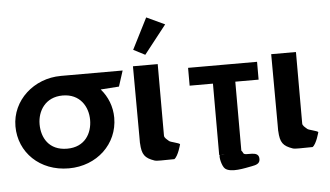

<svg xmlns="http://www.w3.org/2000/svg" viewBox="-72 -1251 2587 1504"><g transform="rotate(-5 1222.0 -499.0)"><path d="M222.5 -363.9C222.5 -468.4 285.9 -572.8 421.1 -573V-573L421.5 -573H421.6C558.1 -573 619.8 -468.5 619.8 -363.9C619.8 -259.4 561.9 -154.8 421.6 -154.8C277.6 -154.8 222.5 -259.4 222.5 -363.9ZM421.1 -727V-726.9C209.1 -726.6 32.7 -568.6 32.7 -363.9C32.7 -159.1 193.5 -0.1 421.6 -0.1C643.2 -0.1 809.6 -159.1 809.6 -363.9C809.6 -452.3 777.3 -531.9 723.3 -594L867.7 -604L907.3 -727Z M1003.7 -881.2 1094.8 -834.1 1270.7 -1058 1127.3 -1125.2ZM990.7 -753H1185.4V-191C1185.6 -173 1203.1 -161.8 1221.6 -145C1231.7 -135.7 1296.3 -124 1305.3 -113C1305.3 -113 1282 -21.3 1250.4 0C1157.9 0 1115 4.3 1094.1 -3C1019.8 -28.9 997.3 -57.6 993.4 -148L992.9 -148V-166.5C992.7 -176.7 992.8 -187.5 992.9 -199V-200Z M1419.8 -562.9H1603.1V-1.9L1607.4 -1.8C1598.7 9.2 1614.2 87 1639.3 108C1683.1 144.6 1792.2 119 1850.5 108C1883.5 102 1911.5 93.7 1914.3 63C1922 -21 1804.5 28.7 1792.2 0C1788.2 -9.2 1783.8 -16 1778.9 -20.9V-562.9H1962.2V-703.1H1419.8ZM1646.3 -1.1C1637.1 -0.1 1627.6 -0.1 1617.8 -1.6Z M2077.7 -753H2272.4V-191C2272.6 -173 2290.1 -161.8 2308.6 -145C2318.7 -135.7 2383.3 -124 2392.3 -113C2392.3 -113 2369 -21.3 2337.4 0C2244.9 0 2202 4.3 2181.1 -3C2106.8 -28.9 2084.3 -57.6 2080.4 -148L2079.9 -148V-166.5C2079.7 -176.7 2079.8 -187.5 2079.9 -199V-200Z"/></g></svg>

Font: Hussar
Style: BdWide
Weight: 700
Foundry: Cannot Into Space Fonts
Version: Version 2.00